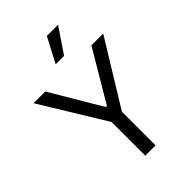

<svg xmlns="http://www.w3.org/2000/svg" viewBox="-267 -1054 1169 1169"><g transform="rotate(-45 317.0 -469.5)"><path d="M118.2 -707 312.5 -378.9H321.3L515.6 -707H617.2L361.3 -290V0H272.5V-290L17.6 -707ZM364.3 -939.5H460.9L352.5 -779.3H280.3Z"/></g></svg>

Font: WEMIX Pretendard
Style: Regular
Weight: 400
Designer: Base glyphs from Inter by Rasmus Andersson; Hangeul glyphs from Noto Sans CJK(Source Han Sans) by Jang Soo-young and Kan
Foundry: Kil Hyung-jin
Version: Version 1.000